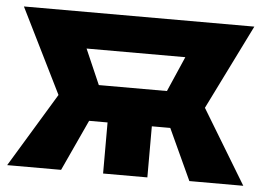

<svg xmlns="http://www.w3.org/2000/svg" viewBox="-44 -617 929 674"><g transform="rotate(5 420.0 -280.0)"><path d="M498 0H342V-180H277L194 0H4L162 -261L14 -560H826L678 -261L836 0H646L563 -180H498ZM300 -308H540L594 -432H246Z"/></g></svg>

Font: Tektur
Style: Bold
Weight: 700
Designer: Adam Jagosz
Foundry: Adam Jagosz
Version: Version 1.005;gftools[0.9.30]